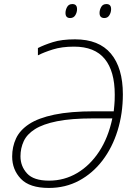

<svg xmlns="http://www.w3.org/2000/svg" viewBox="-20 -917 658 947"><path d="M221 10Q126 10 83 -35Q40 -80 40 -145Q40 -193 59 -234Q78 -275 123.5 -305Q169 -335 248 -351.5Q327 -368 446 -368H541Q542 -380 544 -399Q546 -418 546 -450Q546 -566 496.5 -626.5Q447 -687 345 -687Q285 -687 240.5 -673Q196 -659 167 -644V-680Q196 -695 240 -709Q284 -723 350 -723Q468 -723 527 -652.5Q586 -582 586 -452Q586 -357 560 -273Q534 -189 485.5 -125.5Q437 -62 370 -26Q303 10 221 10ZM222 -26Q297 -26 360.5 -63.5Q424 -101 469 -169.5Q514 -238 534 -333H438Q331 -333 261.5 -319Q192 -305 152.5 -280Q113 -255 97 -220.5Q81 -186 81 -146Q81 -97 113.5 -61.5Q146 -26 222 -26ZM495 -828Q471 -828 471 -853Q471 -868 479 -882.5Q487 -897 505 -897Q528 -897 528 -872Q528 -856 519.5 -842Q511 -828 495 -828ZM326 -828Q303 -828 303 -853Q303 -868 311 -882.5Q319 -897 337 -897Q360 -897 360 -872Q360 -856 351.5 -842Q343 -828 326 -828Z"/></svg>

Font: Noto Sans Disp ExtLt
Style: Italic
Weight: 200
Italic angle: -12°
Designer: Monotype Design Team
Foundry: Monotype Imaging Inc.
Version: Version 2.000;GOOG;noto-source:20170915:90ef993387c0